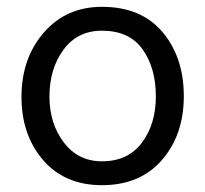

<svg xmlns="http://www.w3.org/2000/svg" viewBox="-20 -534 602 563"><path d="M519 -252Q519 -139 455 -65Q391 9 279 9Q170 9 106.5 -64.5Q43 -138 43 -250Q43 -363 108.5 -438.5Q174 -514 279 -514Q394 -514 456.5 -440Q519 -366 519 -252ZM125 -251Q125 -172 167 -116.5Q209 -61 279 -61Q355 -61 396 -115.5Q437 -170 437 -251Q437 -335 398 -389.5Q359 -444 279 -444Q207 -444 166 -388Q125 -332 125 -251Z"/></svg>

Font: Hind Guntur
Style: Regular
Weight: 400
Version: Version 1.000;PS 1.0;hotconv 1.0.86;makeotf.lib2.5.63406; tt